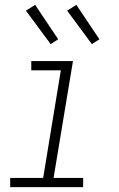

<svg xmlns="http://www.w3.org/2000/svg" viewBox="-20 -772 490 792"><path d="M22 0V-38H158L231 -482H109V-520H281L201 -38H323V0ZM359 -590 257 -728 295 -752 390 -610ZM189 -590 87 -728 125 -752 220 -610Z"/></svg>

Font: Iosevka Etoile XLtObl
Style: Regular
Weight: 200
Italic angle: -9°
Designer: Belleve Invis
Foundry: Belleve Invis
Version: Version 15.5.2; ttfautohint (v1.8.4)